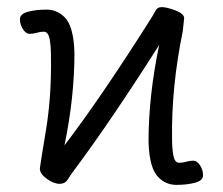

<svg xmlns="http://www.w3.org/2000/svg" viewBox="-20 -503 626 539"><path d="M123 -345Q123 -376 119 -395Q115 -414 103 -414Q93 -414 83 -411Q73 -408 63 -408Q53 -408 44.5 -421Q36 -434 36 -449Q36 -464 58.5 -470Q81 -476 110.5 -476Q140 -476 161 -455Q187 -430 189 -354Q189 -230 161 -95Q265 -231 407 -456Q412 -464 417 -473.5Q422 -483 433.5 -483Q445 -483 460 -478Q497 -467 497 -452L493 -415Q461 -259 463 -115Q463 -84 467 -65Q471 -46 483 -46Q493 -46 503 -49Q513 -52 523 -52Q533 -52 541.5 -39Q550 -26 550 -11Q550 4 527.5 10Q505 16 475.5 16Q446 16 425 -5Q399 -30 397 -106Q397 -235 427 -377Q293 -166 188 -25Q178 -12 170.5 0.5Q163 13 147 13Q131 13 111.5 -1Q92 -15 92 -29V-31Q93 -41 109 -137.5Q125 -234 123 -345Z"/></svg>

Font: Fusion Kai T
Style: Regular
Weight: 400
Designer: Fontworks Inc.
Version: Version 24.134;May 13, 2024